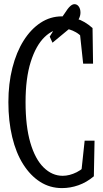

<svg xmlns="http://www.w3.org/2000/svg" viewBox="-20 -914 503 939"><path d="M283.2 5.9Q224.1 5.9 176.3 -24.7Q128.4 -55.2 93.3 -110.8Q58.1 -166.5 39.6 -244.1Q21 -321.8 21 -414.1Q21 -504.9 40.5 -582Q60.1 -659.2 95.5 -715.3Q130.9 -771.5 178.5 -802.7Q226.1 -834 282.7 -834Q314.5 -834 354 -822.8Q393.6 -811.5 432.6 -776.9L435.1 -602.5H386.7L367.7 -779.8L415 -763.2V-691.9Q382.3 -738.8 351.1 -756.3Q319.8 -773.9 292.5 -773.9Q240.7 -773.9 198.2 -732.9Q155.8 -691.9 130.4 -611.8Q105 -531.7 105 -414.1Q105 -296.4 128.4 -216.1Q151.9 -135.7 193.4 -95Q234.9 -54.2 286.6 -54.2Q319.8 -54.2 355.2 -71.8Q390.6 -89.4 423.3 -130.9V-64.9L375 -48.3L394 -226.1H442.4L439 -51.8Q403.3 -22 363.8 -8.1Q324.2 5.9 283.2 5.9ZM223.1 -734.9Q240.7 -764.6 259 -793.2Q277.3 -821.8 295.9 -848.1Q311.5 -873 322.8 -883.3Q334 -893.6 344.2 -893.6Q356.9 -893.6 365.2 -882.1Q373.5 -870.6 373.5 -852.5Q373.5 -836.9 365.5 -821.3Q357.4 -805.7 335 -786.6Q311 -766.6 286.4 -746.3Q261.7 -726.1 236.8 -705.1Z"/></svg>

Font: Scarab Serif
Style: Regular
Weight: 400
Designer: John Roberts
Foundry: Scarab
Version: 1.0